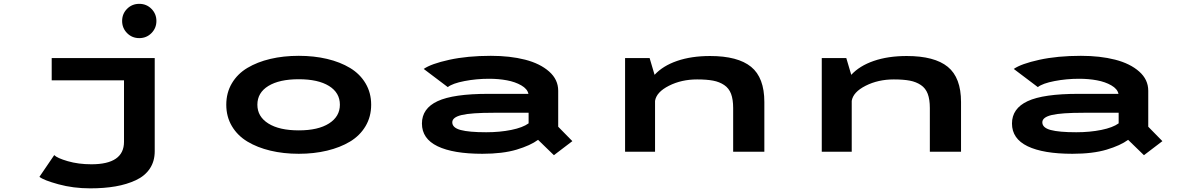

<svg xmlns="http://www.w3.org/2000/svg" viewBox="-20 -810 6340 1025"><path d="M632 -698Q632 -736.5 658.5 -763Q685 -789.5 723.5 -789.5Q762 -789.5 788.5 -762.8Q815 -736 815 -698Q815 -660 788.5 -633.2Q762 -606.5 723.5 -606.5Q685 -606.5 658.5 -633.2Q632 -660 632 -698ZM806 -500V-2.5Q806 51 779.8 90.2Q753.5 129.5 705.2 152Q657 174.5 596.8 185Q536.5 195.5 461.5 195.5Q371.5 195.5 292 173.8Q212.5 152 190.5 134L269.5 18Q285 34 341.8 50.5Q398.5 67 468 67Q642 67 642 -53V-381H256V-500Z M1575 11Q1493 11 1423.2 -5.8Q1353.5 -22.5 1300.8 -54.2Q1248 -86 1218 -136.5Q1188 -187 1188 -251Q1188 -315 1218 -365.5Q1248 -416 1300.8 -447.5Q1353.5 -479 1423.2 -495.5Q1493 -512 1575 -512Q1656.5 -512 1726.2 -495.5Q1796 -479 1848.8 -447.2Q1901.5 -415.5 1931.5 -365Q1961.5 -314.5 1961.5 -251Q1961.5 -187 1931.5 -136.5Q1901.5 -86 1848.8 -54.2Q1796 -22.5 1726.2 -5.8Q1656.5 11 1575 11ZM1575 -114Q1678.5 -114 1736.5 -151Q1794.5 -188 1794.5 -251Q1794.5 -315 1736.5 -351Q1678.5 -387 1575 -387Q1471 -387 1412.5 -351Q1354 -315 1354 -251Q1354 -187.5 1412.5 -150.8Q1471 -114 1575 -114Z M2600.5 -512Q2703 -512 2783 -491.5Q2863 -471 2911.5 -428.2Q2960 -385.5 2960 -325.5V-133.5L3035.5 -56.5L2937 18.5L2852.5 -63.5Q2812 -33.5 2738 -11.2Q2664 11 2555 11Q2399.5 11 2316 -29.2Q2232.5 -69.5 2232.5 -150.5Q2232.5 -231 2316.2 -270Q2400 -309 2587 -309H2801Q2795.5 -335.5 2763 -354.2Q2730.5 -373 2686.2 -381.2Q2642 -389.5 2591 -389.5Q2523 -389.5 2459.5 -377.2Q2396 -365 2370.5 -345L2242 -442Q2281.5 -469.5 2378.5 -490.8Q2475.5 -512 2600.5 -512ZM2575.5 -104Q2648.5 -104 2709.8 -116.5Q2771 -129 2802 -151.5V-208H2614.5Q2495 -208 2444.8 -196Q2394.5 -184 2394.5 -157Q2394.5 -128 2439.2 -116Q2484 -104 2575.5 -104Z M3317 0V-500H3448L3474.5 -410.5Q3518.5 -458.5 3594.8 -484.8Q3671 -511 3770.5 -511Q3919 -511 3989.8 -453.2Q4060.5 -395.5 4060.5 -265.5V0H3894V-233.5Q3894 -279 3882.8 -309Q3871.5 -339 3846.2 -356Q3821 -373 3787 -379.5Q3753 -386 3701.5 -386Q3618 -386 3551.2 -352.2Q3484.5 -318.5 3477 -271.5V0Z M4367 0V-500H4498L4524.5 -410.5Q4568.5 -458.5 4644.8 -484.8Q4721 -511 4820.5 -511Q4969 -511 5039.8 -453.2Q5110.5 -395.5 5110.5 -265.5V0H4944V-233.5Q4944 -279 4932.8 -309Q4921.5 -339 4896.2 -356Q4871 -373 4837 -379.5Q4803 -386 4751.5 -386Q4668 -386 4601.2 -352.2Q4534.5 -318.5 4527 -271.5V0Z M5750.5 -512Q5853 -512 5933 -491.5Q6013 -471 6061.5 -428.2Q6110 -385.5 6110 -325.5V-133.5L6185.5 -56.5L6087 18.5L6002.5 -63.5Q5962 -33.5 5888 -11.2Q5814 11 5705 11Q5549.5 11 5466 -29.2Q5382.5 -69.5 5382.5 -150.5Q5382.5 -231 5466.2 -270Q5550 -309 5737 -309H5951Q5945.5 -335.5 5913 -354.2Q5880.5 -373 5836.2 -381.2Q5792 -389.5 5741 -389.5Q5673 -389.5 5609.5 -377.2Q5546 -365 5520.5 -345L5392 -442Q5431.5 -469.5 5528.5 -490.8Q5625.5 -512 5750.5 -512ZM5725.5 -104Q5798.5 -104 5859.8 -116.5Q5921 -129 5952 -151.5V-208H5764.5Q5645 -208 5594.8 -196Q5544.5 -184 5544.5 -157Q5544.5 -128 5589.2 -116Q5634 -104 5725.5 -104Z"/></svg>

Font: League Mono Extended SemiBold
Style: Regular
Weight: 600
Width: 9
Designer: Tyler Finck
Foundry: The League of Moveable Type / Tyler Finck
Version: Version 2.210